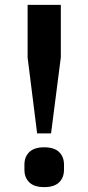

<svg xmlns="http://www.w3.org/2000/svg" viewBox="-20 -753 362 786"><path d="M189 -207H132L93 -518V-733H229V-518ZM80 -58V-79Q80 -111 100 -130.5Q120 -150 161 -150Q202 -150 222 -130.5Q242 -111 242 -79V-58Q242 -26 222 -6.5Q202 13 161 13Q120 13 100 -6.5Q80 -26 80 -58Z"/></svg>

Font: IBM Plex Sans JP SemiBold
Style: Regular
Weight: 600
Designer: Mike Abbink; Paul van der Laan; Pieter van Rosmalen; Wujin Sim; Yejin Wi; Jinhee Kim; Boomi Park; Yona Kim; Kichan Ma
Foundry: Sandoll Inc.
Version: Version 1.001